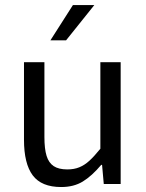

<svg xmlns="http://www.w3.org/2000/svg" viewBox="-20 -734 583 766"><path d="M157.2 -485.8V-187Q157.2 -140.1 165.8 -112.3Q174.3 -84.5 194.1 -71.3Q213.9 -58.1 248.5 -58.1Q275.9 -58.1 296.6 -66.7Q317.4 -75.2 336.4 -92.5Q355.5 -109.9 380.4 -140.6V-485.8H461.4V0H394L387.2 -76.2H383.8Q346.2 -31.7 310.3 -9.8Q274.4 12.2 224.1 12.2Q145.5 12.2 110.6 -34.4Q75.7 -81.1 75.7 -176.3V-485.8ZM181.2 -573.2 271 -713.9H356.4L243.7 -573.2Z"/></svg>

Font: Varta
Style: Regular
Weight: 400
Designer: Joana Correia, Viktoriya Grabowska, Eben Sorkin
Foundry: Sorkin Type
Version: Version 1.002; ttfautohint (v1.3) -l 8 -r 24 -G 200 -x 12 -H